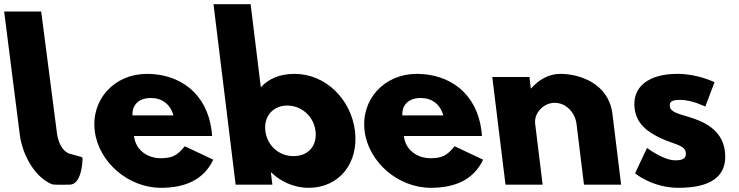

<svg xmlns="http://www.w3.org/2000/svg" viewBox="-20 -880 3522 915"><path d="M-0.2 -825 74.1 -240C84.1 -154.6 137.1 -41.6 224.7 -3C236.7 2.3 280.1 0 312.2 0C369.9 -0.3 373 -115 373 -115C373.5 -134 380.9 -128 321.2 -145C262.7 -154.7 252.1 -240 252.1 -240L176.3 -825Z M990.5 -232C990.8 -238 989.4 -249 988.6 -256C966.5 -436 836.2 -528 680.2 -528C525.2 -528 413.1 -406 431.6 -256C449.9 -107 591.8 15 746.8 15C860.8 15 950.3 -22 996.4 -119L860.5 -183C823.2 -137 799.5 -126 742.5 -126C697.5 -126 628.2 -153 618.5 -232ZM611.5 -330C608.7 -377 638.3 -413 699.3 -413C751.3 -413 791.9 -384 806.5 -330Z M1671.6 -256C1653.1 -406 1533.2 -528 1383.2 -528C1314.2 -528 1260 -505 1223 -464L1174.4 -860H997.4L1103 0H1278L1270.9 -58H1272.9C1316 -16 1379.8 15 1449.8 15C1599.8 15 1690 -106 1671.6 -256ZM1483.6 -256C1492.2 -186 1450.3 -136 1378.3 -136C1309.3 -136 1253.2 -186 1244.6 -256C1235.8 -327 1282.7 -377 1348.7 -377C1415.7 -377 1474.8 -327 1483.6 -256Z M2276.5 -232C2276.8 -238 2275.4 -249 2274.6 -256C2252.5 -436 2122.2 -528 1966.2 -528C1811.2 -528 1699.1 -406 1717.6 -256C1735.9 -107 1877.8 15 2032.8 15C2146.8 15 2236.3 -22 2282.4 -119L2146.5 -183C2109.2 -137 2085.5 -126 2028.5 -126C1983.5 -126 1914.2 -153 1904.5 -232ZM1897.5 -330C1894.7 -377 1924.3 -413 1985.3 -413C2037.3 -413 2077.9 -384 2092.5 -330Z M2389 0H2566L2530.4 -290C2524.1 -341 2570.1 -390 2623.1 -390C2680.1 -390 2721.1 -341 2727.4 -290L2763 0H2940L2898.5 -338C2880.9 -481 2744.2 -528 2650.2 -528C2594.2 -528 2546.7 -499 2511.6 -459H2509.6L2503 -513H2326Z M3208.2 -528C3073.2 -528 2991.5 -468 3004.4 -363C3013.9 -286 3070.3 -250 3125.6 -223C3187.3 -193 3243.7 -190 3248.2 -153C3252.4 -119 3222.8 -116 3197.8 -116C3140.8 -116 3063.5 -175 3063.5 -175L3006.4 -54C3006.4 -54 3088.8 15 3212.8 15C3317.8 15 3452.9 -9 3434.4 -160C3421.5 -265 3328.8 -303 3258.2 -324C3212.5 -338 3175.5 -346 3172.2 -373C3169.3 -397 3184.4 -404 3223.4 -404C3277.4 -404 3341.3 -372 3341.3 -372L3385.1 -488C3385.1 -488 3307.2 -528 3208.2 -528Z"/></svg>

Font: Hussar
Style: BdOpOblOne
Weight: 700
Foundry: Cannot Into Space Fonts
Version: Version 2.00